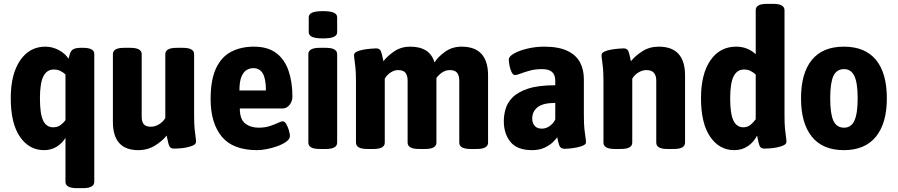

<svg xmlns="http://www.w3.org/2000/svg" viewBox="-20 -774 4675 1000"><path d="M382 206Q350 206 335.5 197.5Q321 189 321 173V-56Q305 -29 276 -10.5Q247 8 209 8Q132 8 84 -61.5Q36 -131 36 -263Q36 -388 85 -459.5Q134 -531 216 -531Q253 -531 286.5 -513Q320 -495 337 -468Q339 -477 341 -483.5Q343 -490 345 -496Q351 -513 364.5 -519Q378 -525 403 -525H412Q471 -525 471 -493V173Q471 189 456.5 197.5Q442 206 410 206ZM257 -111Q279 -111 294.5 -122Q310 -133 321 -148V-386Q311 -396 295.5 -404Q280 -412 260 -412Q224 -412 206 -376.5Q188 -341 188 -262Q188 -180 205 -145.5Q222 -111 257 -111Z M700 8Q568 8 568 -140V-492Q568 -508 582 -516.5Q596 -525 629 -525H657Q689 -525 703.5 -516.5Q718 -508 718 -492V-165Q718 -141 728.5 -127.5Q739 -114 766 -114Q787 -114 808 -126.5Q829 -139 841 -159V-492Q841 -508 855.5 -516.5Q870 -525 902 -525H930Q962 -525 976.5 -516.5Q991 -508 991 -492V-174Q991 -130 993.5 -104Q996 -78 998.5 -62.5Q1001 -47 1001 -36Q1001 -24 986.5 -17Q972 -10 951.5 -6Q931 -2 912.5 -1Q894 0 886 0Q868 0 862 -13Q856 -26 848 -68Q826 -40 787.5 -16Q749 8 700 8Z M1320 8Q1193 8 1135 -62.5Q1077 -133 1077 -258Q1077 -359 1105.5 -419Q1134 -479 1185 -505Q1236 -531 1302 -531Q1375 -531 1419 -497.5Q1463 -464 1483 -405Q1503 -346 1503 -271Q1503 -246 1488 -227.5Q1473 -209 1452 -209H1229Q1229 -153 1257 -131Q1285 -109 1327 -109Q1359 -109 1384 -117Q1409 -125 1426.5 -133.5Q1444 -142 1453 -142Q1463 -142 1471.5 -127Q1480 -112 1485 -94Q1490 -76 1490 -66Q1490 -50 1471.5 -36.5Q1453 -23 1425.5 -13Q1398 -3 1369.5 2.5Q1341 8 1320 8ZM1227 -303H1365Q1365 -363 1349 -391Q1333 -419 1299 -419Q1282 -419 1265.5 -410Q1249 -401 1238 -375.5Q1227 -350 1227 -303Z M1647 2Q1615 2 1600.5 -6.5Q1586 -15 1586 -31V-492Q1586 -508 1600.5 -516.5Q1615 -525 1647 -525H1675Q1707 -525 1721.5 -516.5Q1736 -508 1736 -492V-31Q1736 -15 1721.5 -6.5Q1707 2 1675 2ZM1662 -574Q1623 -574 1605.5 -582Q1588 -590 1588 -606V-684Q1588 -700 1605.5 -708Q1623 -716 1662 -716Q1701 -716 1718.5 -708Q1736 -700 1736 -684V-606Q1736 -590 1718.5 -582Q1701 -574 1662 -574Z M1895 2Q1863 2 1848.5 -6.5Q1834 -15 1834 -31V-349Q1834 -393 1831.5 -419.5Q1829 -446 1826.5 -461Q1824 -476 1824 -487Q1824 -498 1838.5 -505Q1853 -512 1873.5 -515.5Q1894 -519 1912.5 -520.5Q1931 -522 1939 -522Q1957 -522 1963 -509Q1969 -496 1977 -455Q1998 -483 2034 -507Q2070 -531 2116 -531Q2219 -531 2243 -449Q2262 -479 2299 -505Q2336 -531 2384 -531Q2522 -531 2522 -381V-31Q2522 -15 2507.5 -6.5Q2493 2 2461 2H2433Q2401 2 2386.5 -6.5Q2372 -15 2372 -31V-355Q2372 -380 2361 -394.5Q2350 -409 2322 -409Q2285 -409 2253 -368V-31Q2253 -15 2238.5 -6.5Q2224 2 2192 2H2164Q2132 2 2117.5 -6.5Q2103 -15 2103 -31V-355Q2103 -380 2092 -394.5Q2081 -409 2053 -409Q2034 -409 2014.5 -396.5Q1995 -384 1984 -364V-31Q1984 -15 1969.5 -6.5Q1955 2 1923 2Z M2751 8Q2674 8 2639 -34.5Q2604 -77 2604 -144Q2604 -173 2613 -205.5Q2622 -238 2649 -266Q2676 -294 2729.5 -312Q2783 -330 2872 -330V-353Q2872 -384 2855.5 -399Q2839 -414 2803 -414Q2767 -414 2738.5 -406Q2710 -398 2690.5 -390.5Q2671 -383 2662 -383Q2652 -383 2644.5 -398.5Q2637 -414 2633.5 -433.5Q2630 -453 2630 -464Q2630 -480 2657.5 -495.5Q2685 -511 2727.5 -521Q2770 -531 2814 -531Q2890 -531 2935.5 -509Q2981 -487 3001 -449Q3021 -411 3021 -361V-175Q3021 -127 3024 -100Q3027 -73 3029.5 -58.5Q3032 -44 3032 -33Q3032 -23 3018 -16.5Q3004 -10 2984 -6Q2964 -2 2946.5 -0.5Q2929 1 2921 1Q2899 1 2893 -16.5Q2887 -34 2882 -59Q2876 -50 2860 -34Q2844 -18 2816.5 -5Q2789 8 2751 8ZM2802 -104Q2824 -104 2843 -117.5Q2862 -131 2872 -152V-238Q2809 -238 2780.5 -216Q2752 -194 2752 -157Q2752 -134 2764.5 -119Q2777 -104 2802 -104Z M3184 2Q3152 2 3137.5 -6.5Q3123 -15 3123 -31V-349Q3123 -393 3120.5 -419.5Q3118 -446 3115.5 -461Q3113 -476 3113 -487Q3113 -498 3127.5 -505Q3142 -512 3162.5 -515.5Q3183 -519 3201.5 -520.5Q3220 -522 3228 -522Q3246 -522 3252 -509Q3258 -496 3266 -455Q3288 -483 3325.5 -507Q3363 -531 3411 -531Q3548 -531 3548 -381V-31Q3548 -15 3533.5 -6.5Q3519 2 3487 2H3459Q3426 2 3412 -6.5Q3398 -15 3398 -31V-355Q3398 -380 3386 -394.5Q3374 -409 3346 -409Q3326 -409 3305 -396.5Q3284 -384 3273 -364V-31Q3273 -15 3258.5 -6.5Q3244 2 3212 2Z M3804 8Q3727 8 3679 -61.5Q3631 -131 3631 -263Q3631 -388 3680 -459.5Q3729 -531 3814 -531Q3848 -531 3874.5 -519Q3901 -507 3916 -491V-721Q3916 -737 3930 -745.5Q3944 -754 3977 -754H4005Q4037 -754 4051.5 -745.5Q4066 -737 4066 -721V-174Q4066 -130 4068.5 -104Q4071 -78 4073.5 -62.5Q4076 -47 4076 -36Q4076 -24 4061 -17Q4046 -10 4025.5 -6Q4005 -2 3986.5 -1Q3968 0 3961 0Q3943 0 3937 -13Q3931 -26 3923 -68Q3907 -35 3876 -13.5Q3845 8 3804 8ZM3852 -111Q3873 -111 3889 -124Q3905 -137 3916 -153V-386Q3905 -396 3890 -404Q3875 -412 3855 -412Q3819 -412 3801 -376.5Q3783 -341 3783 -262Q3783 -181 3800 -146Q3817 -111 3852 -111Z M4375 8Q4265 8 4208.5 -62Q4152 -132 4152 -262Q4152 -393 4208.5 -462Q4265 -531 4375 -531Q4486 -531 4542.5 -462Q4599 -393 4599 -262Q4599 -132 4542 -62Q4485 8 4375 8ZM4376 -109Q4413 -109 4430 -145.5Q4447 -182 4447 -262Q4447 -342 4430 -378Q4413 -414 4376 -414Q4337 -414 4320.5 -378Q4304 -342 4304 -262Q4304 -182 4320.5 -145.5Q4337 -109 4376 -109Z"/></svg>

Font: Asap Semi Condensed
Style: Bold
Weight: 700
Width: 4
Designer: Pablo Cosgaya
Foundry: Omnibus-Type
Version: Version 3.001; ttfautohint (v1.8.4.7-5d5b)